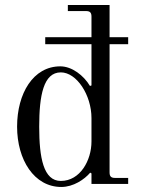

<svg xmlns="http://www.w3.org/2000/svg" viewBox="-20 -732 562 764"><path d="M48 -228C48 -96 116 12 224 12C272 12 316 -18 339 -45L344 -42V0H490V-24H438C422 -24 416 -30 416 -46V-556H490V-584H416V-712H250V-688H322C338 -688 344 -682 344 -666V-584H160V-556H344V-392L338 -390C313 -432 266 -468 220 -468C112 -468 48 -360 48 -228ZM136 -228C136 -352 153 -444 222 -444C285 -444 344 -354 344 -262V-169C344 -94 299 -12 222 -12C153 -12 136 -104 136 -228Z"/></svg>

Font: Old Standard
Style: Regular
Weight: 400
Designer: Alexey Kryukov <alexios@thessalonica.org.ru>
Version: Version 2.0